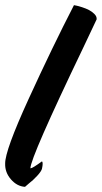

<svg xmlns="http://www.w3.org/2000/svg" viewBox="-114 -682 395 745"><path d="M173 -662Q177 -661 183 -660Q189 -659 204.5 -654Q220 -649 231.5 -643Q243 -637 252.5 -627.5Q262 -618 261 -607Q249 -581 209 -497Q4 -70 4 -29Q4 -29 5 -29Q12 -29 49 -56Q54 -51 49 -28Q47 -18 30.5 0Q14 18 -2 30L-17 43Q-48 41 -71.5 14Q-95 -13 -94 -47Q-95 -97 -2.5 -299Q90 -501 173 -662Z"/></svg>

Font: Vervelle
Style: Script
Weight: 400
Monospace: yes
Designer: Nur Solikh
Foundry: Astageni Type
Version: Version 1.0